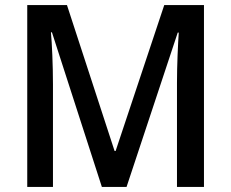

<svg xmlns="http://www.w3.org/2000/svg" viewBox="-20 -734 909 754"><path d="M380 0H477L678 -606H682C679 -563 675 -478 675 -409V0H781V-714H625L434 -141H430L243 -714H87V0H188V-403C188 -478 184 -566 180 -607H184Z"/></svg>

Font: Noto Sans Thai Medium
Style: Regular
Weight: 500
Designer: Monotype Design Team
Foundry: Monotype Imaging Inc.
Version: Version 1.901